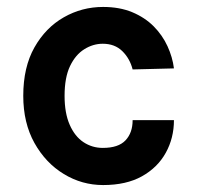

<svg xmlns="http://www.w3.org/2000/svg" viewBox="-20 -519 570 553"><path d="M277 14Q216 14 163.8 -17.8Q111.5 -49.5 79.2 -107.2Q47 -165 47 -243Q47 -325.5 79.2 -382.5Q111.5 -439.5 163.8 -469.2Q216 -499 277 -499Q324.5 -499 361 -483.8Q397.5 -468.5 422.8 -443Q448 -417.5 462.5 -385.8Q477 -354 481 -322L362 -319Q354 -350.5 332.2 -371.8Q310.5 -393 276 -393Q248 -393 222.8 -377.2Q197.5 -361.5 181.8 -328.8Q166 -296 166 -243Q166 -193 180.8 -159.5Q195.5 -126 220.5 -109.5Q245.5 -93 276 -93Q321 -93 341.5 -114.8Q362 -136.5 362 -173H481Q481 -121.5 457.5 -79Q434 -36.5 388.8 -11.2Q343.5 14 277 14Z"/></svg>

Font: Karla ExtraLight
Style: Bold
Weight: 700
Version: Version 2.001